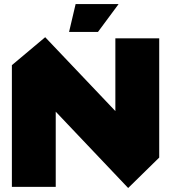

<svg xmlns="http://www.w3.org/2000/svg" viewBox="-20 -912 835 937"><path d="M38 0V-594L200 -730H201L543 -370V-725H757V-143L606 5H605L252 -367V0ZM317 -756 349 -892H558V-891L458 -756Z"/></svg>

Font: Foldit Thin ExtraBold
Style: Regular
Weight: 800
Version: Version 1.003